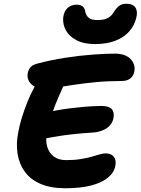

<svg xmlns="http://www.w3.org/2000/svg" viewBox="-20 -997 750 1024"><path d="M328 7Q250 7 196 -16.5Q142 -40 112 -81.5Q82 -123 73.5 -178Q65 -233 78 -295Q84 -329 96 -368Q108 -407 124.5 -449Q141 -491 163 -532Q182 -571 212.5 -592.5Q243 -614 278 -614Q291 -614 304 -606.5Q317 -599 324 -585.5Q331 -572 324 -552Q313 -526 295 -486Q277 -446 259.5 -396.5Q242 -347 231 -292Q222 -249 231.5 -215.5Q241 -182 266.5 -162.5Q292 -143 333 -143Q376 -143 409.5 -148.5Q443 -154 468 -161Q493 -168 511.5 -173.5Q530 -179 543 -179Q573 -179 587 -161Q601 -143 595 -112Q588 -76 555 -49Q522 -22 465 -7.5Q408 7 328 7ZM191 -252Q167 -247 156.5 -256Q146 -265 144.5 -282.5Q143 -300 147 -320Q153 -348 176 -370Q199 -392 228 -398Q257 -404 288 -409.5Q319 -415 354.5 -419.5Q390 -424 431 -427.5Q472 -431 518 -432Q561 -432 576 -415Q591 -398 585 -366Q577 -330 545.5 -311Q514 -292 474 -290Q426 -287 386 -283Q346 -279 312 -274Q278 -269 247.5 -263.5Q217 -258 191 -252ZM224 -525Q169 -525 145.5 -549.5Q122 -574 128 -607Q131 -623 141 -636.5Q151 -650 176 -657Q250 -677 328.5 -689Q407 -701 476 -706Q545 -711 592 -711Q648 -711 676 -682.5Q704 -654 696 -614Q692 -593 675.5 -579Q659 -565 628 -565Q556 -565 492.5 -559Q429 -553 376 -545Q323 -537 284.5 -531Q246 -525 224 -525ZM486 -762Q426 -762 387 -783Q348 -804 331 -836Q314 -868 317 -904Q322 -939 341.5 -955.5Q361 -972 388 -972Q409 -972 420.5 -963Q432 -954 435 -934Q439 -914 453.5 -902Q468 -890 500 -890Q536 -890 556 -901.5Q576 -913 587 -933Q600 -954 615 -965.5Q630 -977 653 -977Q690 -977 703 -955.5Q716 -934 706 -899Q696 -859 668 -828Q640 -797 594.5 -779.5Q549 -762 486 -762Z"/></svg>

Font: Shantell Sans
Style: Bold Italic
Weight: 700
Italic angle: -11°
Designer: Stephen Nixon, Anya Danilova, Shantell Martin
Foundry: Arrow Type
Version: Version 1.011;[c5ecc13dd]